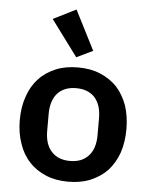

<svg xmlns="http://www.w3.org/2000/svg" viewBox="-56 -845 712 904"><g transform="rotate(5 300.0 -393.5)"><path d="M300 12C339 12 374 6 405 -7C436 -20 463 -38 485 -61C506 -84 523 -113 535 -146C546 -179 552 -217 552 -258C552 -258 552 -258 552 -258C552 -299 546 -337 535 -370C523 -403 506 -432 485 -455C463 -478 436 -496 405 -509C374 -522 339 -528 300 -528C300 -528 300 -528 300 -528C261 -528 226 -522 195 -509C164 -496 137 -478 116 -455C94 -432 77 -403 66 -370C54 -337 48 -299 48 -258C48 -258 48 -258 48 -258C48 -217 54 -179 66 -146C77 -113 94 -84 116 -61C137 -38 164 -20 195 -7C226 6 261 12 300 12C300 12 300 12 300 12ZM300 -86C263 -86 234 -97 213 -120C192 -142 181 -175 181 -218C181 -218 181 -298 181 -298C181 -298 181 -298 181 -298C181 -341 192 -374 213 -397C234 -419 263 -430 300 -430C300 -430 300 -430 300 -430C337 -430 366 -419 387 -397C408 -374 419 -341 419 -298C419 -298 419 -218 419 -218C419 -218 419 -218 419 -218C419 -175 408 -142 387 -120C366 -97 337 -86 300 -86C300 -86 300 -86 300 -86ZM287 -575C287 -575 364 -612 364 -612C364 -612 269 -799 269 -799C269 -799 161 -745 161 -745C161 -745 287 -575 287 -575Z"/></g></svg>

Font: IBM Plex Mono Mod
Style: SemiBold
Weight: 500
Designer: Mike Abbink, Paul van der Laan, Pieter van Rosmalen
Foundry: Bold Monday
Version: ""